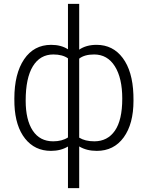

<svg xmlns="http://www.w3.org/2000/svg" viewBox="-20 -770 765 993"><path d="M54.2 -259.8Q54.2 -388.7 104.7 -463.4Q155.3 -538.1 244.6 -538.1Q295.9 -538.1 331.5 -515.1V-750H389.6V-513.2Q425.8 -538.1 479.5 -538.1Q564 -538.1 614.7 -470.2Q665.5 -402.3 669.9 -281.2L670.4 -249.5Q670.4 -128.9 619.6 -59.3Q568.8 10.3 480.5 10.3Q427.7 10.3 389.6 -12.7V203.1H331.5V-12.2Q293.9 10.3 243.7 10.3Q160.2 10.3 109.9 -53Q59.6 -116.2 54.7 -228ZM612.3 -259.8Q612.3 -366.2 574 -427.2Q535.6 -488.3 466.8 -488.3Q417 -488.3 389.6 -466.8V-58.1Q420.4 -39.1 467.8 -39.1Q536.1 -39.1 574.2 -94Q612.3 -148.9 612.3 -259.8ZM112.8 -249.5Q112.8 -149.9 149.4 -94.5Q186 -39.1 254.9 -39.1Q300.8 -39.1 331.5 -59.1V-468.3Q303.2 -488.3 255.9 -488.3Q187.5 -488.3 150.1 -427.5Q112.8 -366.7 112.8 -249.5Z"/></svg>

Font: Roboto Light
Style: Regular
Weight: 300
Designer: Google
Version: Version 2.134; 2016; ttfautohint (v1.6)